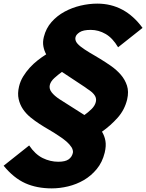

<svg xmlns="http://www.w3.org/2000/svg" viewBox="-37 -839 807 1060"><path d="M665 -290Q651 -232 612 -188.5Q573 -145 526 -112Q540 -89 545 -61.5Q550 -34 541 4Q528 57 497 94.5Q466 132 425.5 155.5Q385 179 339 190Q293 201 249 201Q166 201 102.5 172.5Q39 144 -17 76L124 -36Q157 13 198.5 33.5Q240 54 285 54Q323 54 341.5 41Q360 28 365 6Q367 1 365 -8.5Q363 -18 358 -26Q347 -43 329 -58.5Q311 -74 286 -90Q261 -107 234 -122.5Q207 -138 181 -155Q156 -171 131.5 -191Q107 -211 90 -236Q73 -261 66 -292Q59 -323 68 -361Q75 -391 91 -417Q107 -443 127 -465Q147 -487 170.5 -505.5Q194 -524 218 -539Q207 -559 202.5 -583Q198 -607 205 -635Q217 -683 247.5 -717.5Q278 -752 319.5 -774.5Q361 -797 408 -808Q455 -819 500 -819Q652 -819 750 -685L615 -578Q585 -629 546 -651.5Q507 -674 464 -674Q422 -674 402.5 -661Q383 -648 380 -634Q377 -623 382.5 -610.5Q388 -598 408 -582Q419 -574 431 -565.5Q443 -557 457 -549Q471 -541 486 -532Q501 -523 516 -514Q544 -497 575 -475.5Q606 -454 629.5 -427Q653 -400 664 -366.5Q675 -333 665 -290ZM492 -276Q498 -299 481 -319Q473 -329 459 -339Q452 -344 445 -348.5Q438 -353 432 -358L305 -442Q284 -427 263.5 -408.5Q243 -390 238 -370Q233 -349 248 -329.5Q263 -310 292 -291L429 -204Q449 -218 468 -236.5Q487 -255 492 -276Z"/></svg>

Font: TypoPRO Sinkin Sans
Style: 700 Bold Italic
Weight: 700
Italic angle: -112°
Designer: Keith Bates
Foundry: K-Type
Version: Sinkin Sans (version 1.0)  by Keith Bates   •   © 2014   www